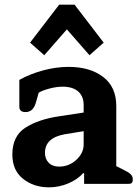

<svg xmlns="http://www.w3.org/2000/svg" viewBox="-20 -789 601 824"><path d="M109 -606 234 -769H300L425 -606L364 -552L267 -663L170 -552ZM33 -126Q33 -205 89 -241Q145 -277 234 -290L339 -306V-338Q339 -376 315.5 -396.5Q292 -417 249 -417Q223 -417 192.5 -409Q162 -401 146 -391L135 -352Q129 -330 118 -319Q107 -308 89 -308Q76 -308 69.5 -314Q63 -320 63 -330V-446Q107 -471 163.5 -486.5Q220 -502 274 -502Q366 -502 422.5 -459Q479 -416 479 -334V-76L509 -61Q532 -50 541 -41Q550 -32 550 -19Q550 -9 546 -4.5Q542 0 532 0H341V-46H337Q312 -18 272 -1.5Q232 15 190 15Q125 15 79 -21.5Q33 -58 33 -126ZM339 -169V-226L259 -213Q173 -198 173 -133Q173 -107 189 -90.5Q205 -74 234 -74Q276 -74 307.5 -103Q339 -132 339 -169Z"/></svg>

Font: Maitree
Style: Bold
Weight: 700
Designer: CadsonDemak Team
Foundry: CadsonDemak
Version: Version 1.002